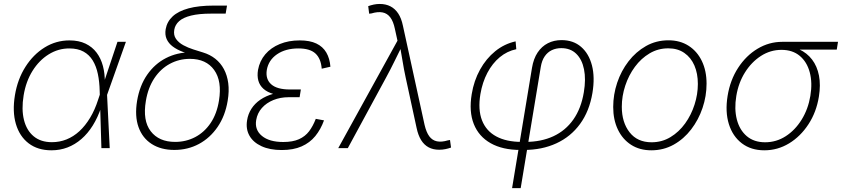

<svg xmlns="http://www.w3.org/2000/svg" viewBox="-20 -756 4297 980"><path d="M242.7 11.2Q172.9 11.2 126.2 -24.4Q79.6 -60.1 61 -123.5Q42.5 -187 56.2 -270Q69.8 -352.1 109.9 -415Q149.9 -478 208 -513.9Q266.1 -549.8 334.5 -549.8Q382.3 -549.8 416.7 -533.2Q451.2 -516.6 473.1 -487.3Q495.1 -458 505.4 -418.9Q515.6 -379.9 515.1 -334.5H529.8L526.4 -272.9L540 0H497.6L488.8 -291.5Q487.8 -338.9 479.5 -378.4Q471.2 -418 453.4 -447.3Q435.5 -476.6 406.2 -492.7Q377 -508.8 333.5 -508.8Q277.3 -508.8 228.5 -478.5Q179.7 -448.2 146 -394.3Q112.3 -340.3 100.6 -269Q88.9 -197.8 102.3 -144Q115.7 -90.3 151.9 -60.3Q188 -30.3 245.1 -30.3Q284.2 -30.3 319.6 -44.4Q355 -58.6 385.3 -86.4Q415.5 -114.3 439.9 -154.8Q464.4 -195.3 481 -247.6L579.6 -542.5H622.6L525.9 -270L509.3 -208.5H496.6Q479 -156.2 453.6 -115.5Q428.2 -74.7 395.5 -46.4Q362.8 -18.1 324.5 -3.4Q286.1 11.2 242.7 11.2Z M869.6 9.3Q801.8 9.3 754.4 -21Q707 -51.3 687 -107.4Q667 -163.6 679.7 -241.2Q692.9 -319.3 731.4 -374.8Q770 -430.2 827.1 -459.5Q884.3 -488.8 952.1 -488.8L984.9 -469.7Q946.3 -479 914.8 -490.7Q883.3 -502.4 861.8 -518.6Q840.3 -534.7 830.6 -556.6Q820.8 -578.6 825.7 -607.4Q832.5 -645.5 861.3 -672.4Q890.1 -699.2 942.4 -713.4Q994.6 -727.5 1071.8 -727.5H1138.7L1131.8 -686.5H1058.6Q995.6 -686.5 955.3 -676.5Q915 -666.5 894.5 -648.2Q874 -629.9 869.6 -604.5Q864.7 -576.7 878.4 -557.4Q892.1 -538.1 916 -525.1Q939.9 -512.2 966.8 -503.7Q993.7 -495.1 1016.1 -488.3Q1051.8 -477.5 1078.9 -456.1Q1106 -434.6 1122.8 -403.3Q1139.6 -372.1 1145 -331.5Q1150.4 -291 1142.1 -241.7Q1129.4 -164.6 1090.8 -108.2Q1052.2 -51.8 995.4 -21.2Q938.5 9.3 869.6 9.3ZM874 -31.7Q929.7 -31.7 976.6 -56.4Q1023.4 -81.1 1055.2 -128.2Q1086.9 -175.3 1097.7 -242.7Q1113.8 -342.3 1073 -398.9Q1032.2 -455.6 949.2 -455.6Q894 -455.6 846.9 -430.2Q799.8 -404.8 767.8 -356.7Q735.8 -308.6 724.6 -241.2Q707.5 -140.6 749.3 -86.2Q791 -31.7 874 -31.7Z M1418 9.8Q1356.9 9.8 1314.7 -9.8Q1272.5 -29.3 1253.2 -63.5Q1233.9 -97.7 1241.2 -142.1Q1246.1 -173.8 1263.2 -200.7Q1280.3 -227.5 1308.8 -247.1Q1337.4 -266.6 1376.2 -277.6Q1415 -288.6 1463.9 -288.6H1513.7L1509.3 -259.8H1452.6Q1411.1 -259.8 1375.5 -245.4Q1339.8 -231 1316.7 -204.8Q1293.5 -178.7 1287.6 -143.1Q1279.3 -93.3 1316.9 -62.3Q1354.5 -31.2 1425.8 -31.2Q1474.1 -31.2 1505.9 -45.4Q1537.6 -59.6 1557.6 -85.9Q1577.6 -112.3 1591.8 -149.4L1633.8 -141.6Q1617.2 -95.7 1589.4 -61.5Q1561.5 -27.3 1519.5 -8.8Q1477.5 9.8 1418 9.8ZM1460.4 -266.1Q1411.1 -266.1 1377.7 -275.6Q1344.2 -285.2 1324.7 -302.7Q1305.2 -320.3 1298.6 -344.5Q1292 -368.7 1296.9 -398.9Q1305.2 -444.8 1334 -478.8Q1362.8 -512.7 1408 -531.2Q1453.1 -549.8 1509.8 -549.8Q1561.5 -549.8 1594.7 -533.9Q1627.9 -518.1 1645.5 -488Q1663.1 -458 1666.5 -415.5L1622.1 -405.3Q1618.2 -457 1590.1 -482.9Q1562 -508.8 1503.4 -508.8Q1437.5 -508.8 1394 -479Q1350.6 -449.2 1341.8 -398.9Q1334.5 -352.1 1364.3 -325.7Q1394 -299.3 1459.5 -299.3H1515.6L1510.3 -266.1Z M1706.5 0 2008.8 -548.3 1995.6 -608.4Q1987.8 -646.5 1972.2 -667.2Q1956.5 -688 1932.6 -692.6Q1908.7 -697.3 1876 -687.5L1864.3 -686L1859.4 -724.6Q1873 -729.5 1887.7 -732.7Q1902.3 -735.8 1918.5 -735.8Q1949.2 -735.8 1972.9 -723.6Q1996.6 -711.4 2012.7 -687Q2028.8 -662.6 2036.6 -624.5L2147 -119.1Q2155.8 -81.1 2171.1 -60.3Q2186.5 -39.6 2210.2 -34.7Q2233.9 -29.8 2266.1 -39.6L2276.9 -41.5L2282.2 -2.9Q2269 2 2253.7 5.1Q2238.3 8.3 2221.7 8.3Q2190.9 8.3 2168 -3.9Q2145 -16.1 2129.6 -40.8Q2114.3 -65.4 2106.4 -103L2050.8 -359.4Q2041.5 -401.9 2034.9 -443.6Q2028.3 -485.4 2020.5 -526.9H2034.7Q2014.2 -485.8 1993.7 -443.6Q1973.1 -401.4 1950.2 -359.4L1755.4 0Z M2593.8 204.1 2695.3 -409.2Q2703.1 -456.5 2724.1 -488Q2745.1 -519.5 2776.4 -535.4Q2807.6 -551.3 2846.2 -551.3Q2906.2 -551.3 2946 -516.8Q2985.8 -482.4 3001.5 -421.9Q3017.1 -361.3 3003.9 -281.7Q2988.3 -188.5 2940.7 -123.3Q2893.1 -58.1 2819.8 -24.4Q2746.6 9.3 2654.8 9.3H2635.7Q2545.4 9.3 2484.6 -24.9Q2423.8 -59.1 2398.4 -122.8Q2373 -186.5 2387.7 -275.4Q2398.9 -344.2 2430.2 -400.6Q2461.4 -457 2507.8 -494.6Q2554.2 -532.2 2611.8 -544.9L2615.2 -504.9Q2568.4 -495.1 2530.8 -463.9Q2493.2 -432.6 2467.8 -384.5Q2442.4 -336.4 2432.1 -275.9Q2418.9 -196.3 2440.2 -141.8Q2461.4 -87.4 2513.2 -59.6Q2564.9 -31.7 2643.1 -31.7H2661.6Q2742.2 -31.7 2804.4 -60.5Q2866.7 -89.4 2906.5 -146Q2946.3 -202.6 2960 -285.2Q2971.2 -351.6 2960.9 -402.3Q2950.7 -453.1 2921.1 -481.7Q2891.6 -510.3 2844.7 -510.3Q2818.4 -510.3 2796.6 -500Q2774.9 -489.7 2760.3 -468.5Q2745.6 -447.3 2740.2 -414.1L2637.7 204.1Z M3304.7 11.2Q3245.1 11.2 3201.4 -16.8Q3157.7 -44.9 3133.8 -94.7Q3109.9 -144.5 3109.9 -210Q3109.9 -272.9 3130.1 -333.5Q3150.4 -394 3188 -442.9Q3225.6 -491.7 3277.3 -521Q3329.1 -550.3 3392.1 -550.3Q3451.2 -550.3 3494.9 -522.2Q3538.6 -494.1 3562.5 -444.3Q3586.4 -394.5 3586.4 -329.1Q3586.4 -265.6 3565.9 -205.1Q3545.4 -144.5 3507.8 -95.5Q3470.2 -46.4 3418.5 -17.6Q3366.7 11.2 3304.7 11.2ZM3305.7 -29.8Q3358.9 -29.8 3402.3 -56.2Q3445.8 -82.5 3477.1 -126Q3508.3 -169.4 3525.1 -222.2Q3542 -274.9 3542 -327.6Q3542 -380.9 3524.4 -421.6Q3506.8 -462.4 3472.9 -485.8Q3439 -509.3 3391.1 -509.3Q3338.9 -509.3 3295.7 -483.6Q3252.4 -458 3220.7 -415Q3189 -372.1 3171.4 -318.8Q3153.8 -265.6 3153.8 -210.9Q3153.8 -131.3 3193.6 -80.6Q3233.4 -29.8 3305.7 -29.8Z M3881.3 11.2Q3813.5 11.2 3766.6 -24.4Q3719.7 -60.1 3700.2 -122.8Q3680.7 -185.5 3693.8 -266.6Q3707 -347.7 3747.6 -409.9Q3788.1 -472.2 3846.7 -507.3Q3905.3 -542.5 3972.7 -542.5H4257.3L4251 -502.9H4026.4L3968.8 -501.5Q3912.1 -501.5 3864 -470.5Q3815.9 -439.5 3782.7 -386.7Q3749.5 -334 3738.3 -266.6Q3727.1 -199.7 3741 -146Q3754.9 -92.3 3791.7 -61Q3828.6 -29.8 3885.3 -29.8Q3942.4 -29.8 3990.5 -60.8Q4038.6 -91.8 4071.8 -145.5Q4105 -199.2 4116.2 -266.6Q4127.4 -334 4113 -387.2Q4098.6 -440.4 4062 -470.9Q4025.4 -501.5 3968.8 -501.5L3969.7 -522Q4020 -522 4059.6 -503.9Q4099.1 -485.8 4125 -451.9Q4150.9 -418 4160.2 -370.1Q4169.4 -322.3 4159.7 -262.7Q4147 -183.6 4106.4 -121.6Q4065.9 -59.6 4007.6 -24.2Q3949.2 11.2 3881.3 11.2Z"/></svg>

Font: Inter 16pt ExtraLight
Style: Italic
Weight: 250
Italic angle: -9.3988°
Version: Version 4.001;git-66647c0bb